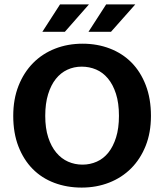

<svg xmlns="http://www.w3.org/2000/svg" viewBox="-20 -839 744 870"><path d="M354 -641Q421 -641 478 -619Q535 -597 576 -555.5Q617 -514 640.5 -453Q664 -392 664 -314Q664 -238 640 -178Q616 -118 574 -76Q532 -34 474.5 -11.5Q417 11 350 11Q283 11 226 -10.5Q169 -32 128 -73.5Q87 -115 63.5 -175.5Q40 -236 40 -314Q40 -390 64 -450.5Q88 -511 130 -553.5Q172 -596 229.5 -618.5Q287 -641 354 -641ZM185 -314Q185 -258 198.5 -216.5Q212 -175 235 -147.5Q258 -120 288.5 -106.5Q319 -93 354 -93Q388 -93 418.5 -106.5Q449 -120 471 -147.5Q493 -175 506 -216.5Q519 -258 519 -314Q519 -372 505.5 -414Q492 -456 469 -483.5Q446 -511 415.5 -524Q385 -537 350 -537Q315 -537 285 -523Q255 -509 233 -481.5Q211 -454 198 -412Q185 -370 185 -314ZM274 -695H172L252 -819H383ZM483 -695H381L461 -819H593Z"/></svg>

Font: Mukta Mahee
Style: Bold
Weight: 700
Designer: Shuchita Grover, Noopur Datye, Girish Dalvi, Yashodeep Gholap
Foundry: Ek Type
Version: Version 2.538;PS 1.000;hotconv 16.6.51;makeotf.lib2.5.65220;